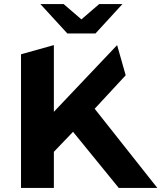

<svg xmlns="http://www.w3.org/2000/svg" viewBox="-20 -921 791 941"><path d="M448 -757 580 -901H466L379 -826L292 -901H178L310 -757ZM244 0V-177L338 -275L562 0H751L444 -388L596 -552L554 -700L244 -373V-700L83 -655V0Z"/></svg>

Font: Talent SemiBold
Style: Bold
Weight: 700
Designer: Mike Powis
Version: Version 1.001;hotconv 1.0.109;makeotfexe 2.5.65596